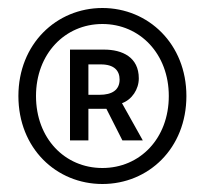

<svg xmlns="http://www.w3.org/2000/svg" viewBox="-20 -817 513 480"><path d="M236 -357C351 -357 446 -446 446 -577C446 -707 351 -797 236 -797C121 -797 26 -707 26 -577C26 -446 121 -357 236 -357ZM236 -397C142 -397 70 -471 70 -577C70 -682 142 -757 236 -757C330 -757 402 -682 402 -577C402 -471 330 -397 236 -397ZM155 -466H201V-545H246L286 -466H337L285 -559C310 -568 327 -594 327 -621C327 -674 286 -693 240 -693H155ZM201 -580V-656H232C266 -656 279 -640 279 -618C279 -592 260 -580 229 -580Z"/></svg>

Font: Noto Sans CJK HK
Style: Regular
Weight: 400
Designer: Ryoko NISHIZUKA 西塚涼子 (kana, bopomofo & ideographs); Paul D. Hunt (Latin, Greek & Cyrillic); Sandoll Communications 산돌커뮤니
Foundry: Adobe
Version: Version 2.004;hotconv 1.0.118;makeotfexe 2.5.65603